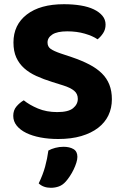

<svg xmlns="http://www.w3.org/2000/svg" viewBox="-20 -644 586 913"><path d="M252 -111Q305 -111 327.5 -129.5Q350 -148 350 -174Q350 -198 332.5 -212.5Q315 -227 280 -238L229 -254Q187 -267 153 -282.5Q119 -298 95 -319.5Q71 -341 57.5 -370.5Q44 -400 44 -442Q44 -526 107.5 -575Q171 -624 284 -624Q327 -624 363.5 -618Q400 -612 426 -599.5Q452 -587 467 -569Q482 -551 482 -527Q482 -504 470.5 -486.5Q459 -469 444 -457Q421 -473 383 -484Q345 -495 300 -495Q252 -495 229 -480Q206 -465 206 -442Q206 -422 221 -411.5Q236 -401 268 -390L322 -372Q369 -356 404.5 -337.5Q440 -319 464 -295.5Q488 -272 500 -241.5Q512 -211 512 -172Q512 -130 495.5 -95.5Q479 -61 446.5 -36Q414 -11 366.5 3Q319 17 257 17Q211 17 172 9.5Q133 2 104.5 -12Q76 -26 59.5 -46.5Q43 -67 43 -93Q43 -120 58.5 -138Q74 -156 93 -167Q120 -145 160.5 -128Q201 -111 252 -111ZM293 219Q278 236 260 242.5Q242 249 222 249Q186 249 164 228Q184 187 194.5 148.5Q205 110 210 72Q224 64 243 59Q262 54 282 54Q311 54 329.5 65Q348 76 348 102Q348 114 343 130Q338 146 330 162.5Q322 179 312 194Q302 209 293 219Z"/></svg>

Font: Baloo 2
Style: Bold
Weight: 700
Designer: Sarang Kulkarni and Ek Type
Foundry: Ek Type
Version: Version 1.640;hotconv 1.0.111;makeotfexe 2.5.65597; ttfautoh